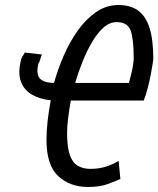

<svg xmlns="http://www.w3.org/2000/svg" viewBox="-20 -729 630 764"><path d="M330 15Q258 15 211.5 -28.5Q165 -72 165 -172Q165 -208 169.5 -248Q174 -288 182 -330Q140 -334 108 -352Q76 -370 63 -405Q50 -440 65 -496Q70 -506 74.5 -512.5Q79 -519 79 -520L147 -512Q143 -504 140 -492.5Q137 -481 133 -476Q123 -436 137.5 -418Q152 -400 195 -399Q210 -453 233.5 -507.5Q257 -562 289.5 -607.5Q322 -653 362.5 -681Q403 -709 451 -709Q499 -709 529.5 -687Q560 -665 575 -618Q590 -571 590 -494Q590 -493 587.5 -475.5Q585 -458 580 -432.5Q575 -407 568 -379.5Q561 -352 552 -329H262Q255 -292 251 -258.5Q247 -225 247 -200Q247 -143 258 -112Q269 -81 290 -69Q311 -57 340 -57Q372 -57 400 -65.5Q428 -74 452 -89L459 -17Q442 -9 410 3Q378 15 330 15ZM279 -399H493Q499 -420 505.5 -449Q512 -478 512 -499Q512 -573 500 -607Q488 -641 444 -641Q416 -641 391.5 -619Q367 -597 346 -561Q325 -525 308 -482.5Q291 -440 279 -399Z"/></svg>

Font: Ubuntu Sans Mono
Style: Italic
Weight: 400
Italic angle: -13.5°
Monospace: yes
Designer: Dalton Maag Ltd
Foundry: Dalton Maag Ltd
Version: Version 1.006